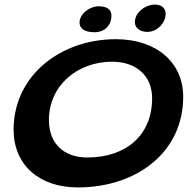

<svg xmlns="http://www.w3.org/2000/svg" viewBox="-20 -768 839 840"><path d="M625 -628.5C667 -628.5 704.5 -667 704.5 -707C704.5 -729.5 690 -748 658.5 -748C614.5 -748 570 -712 570 -671.5C570 -646.5 591.5 -628.5 625 -628.5ZM393.5 -627C438.5 -627 467.5 -657.5 467.5 -699.5C467.5 -731 441.5 -740.5 410.5 -740.5C372.5 -740.5 328 -707.5 328 -669C328 -644 349.5 -627 393.5 -627ZM320.5 52C575.5 52 781.5 -100 781.5 -344.5C781.5 -494.5 665 -596.5 486.5 -596.5C246 -596.5 39.5 -438.5 39.5 -200.5C39.5 -46.5 151.5 52 320.5 52ZM361.5 -79C258.5 -79 194 -141 194 -242.5C194 -393.5 318.5 -498 470.5 -498C574 -498 645.5 -438.5 645.5 -338C645.5 -177.5 533 -79 361.5 -79Z"/></svg>

Font: Gluten
Style: Italic
Weight: 400
Italic angle: -13°
Designer: Tyler Finck
Foundry: Etcetera Type Company
Version: Version 0.920